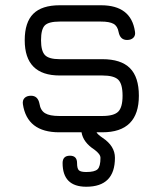

<svg xmlns="http://www.w3.org/2000/svg" viewBox="-20 -503 614 730"><path d="M205 0Q83 0 67 -107Q65 -122 73.5 -130.5Q82 -139 98 -139Q124 -139 130 -109Q134 -83 151.5 -72.5Q169 -62 205 -62H369Q413 -62 429.5 -78.5Q446 -95 446 -139Q446 -184 429.5 -200Q413 -216 369 -216H207Q74 -216 74 -350Q74 -418 106.5 -450.5Q139 -483 207 -483H364Q478 -483 493 -384Q496 -369 487.5 -360Q479 -351 463 -351Q437 -351 431 -381Q427 -404 411.5 -412.5Q396 -421 364 -421H207Q165 -421 150.5 -406.5Q136 -392 136 -350Q136 -309 151 -293.5Q166 -278 207 -278H369Q440 -278 474 -244Q508 -210 508 -139Q508 0 369 0H347Q351 8 370 21Q417 52 417 97Q417 207 308 207Q218 207 218 117Q218 89 246 89Q273 89 273 117Q273 138 280 144.5Q287 151 308 151Q340 151 351 140.5Q362 130 362 97Q362 83 339 66Q296 38 290 0Z"/></svg>

Font: Jura Medium
Style: Regular
Weight: 500
Designer: Daniel Johnson, Alexei Vanyashin
Foundry: Daniel Johnson
Version: Version 5.103